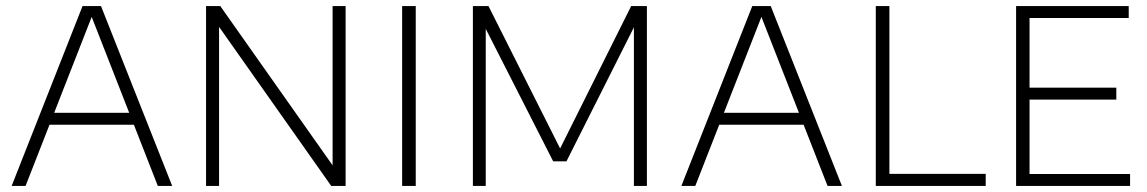

<svg xmlns="http://www.w3.org/2000/svg" viewBox="-20 -615 3794 635"><path d="M18.5 0 253 -595H314L549.5 0H502L278 -572.5H288.5L64.5 0ZM128.5 -202.5 140.5 -242H427L438 -202.5Z M661.5 0V-595H708.5L1093.5 -49H1080V-595H1123V0H1075.5L690.5 -546H704.5V0Z M1310 0V-595H1355V0Z M1544 0V-595H1595.5L1839.5 -110H1825.5L2067.5 -595H2119.5V0H2076.5V-556.5H2092.5L1853.5 -81.5H1809.5L1568 -556H1586.5V0Z M2233.5 0 2468 -595H2529L2764.5 0H2717L2493 -572.5H2503.5L2279.5 0ZM2343.5 -202.5 2355.5 -242H2642L2653 -202.5Z M2876.5 0V-595H2921.5V-40H3240V0Z M3340.5 0V-595H3713V-555.5H3385V-39.5H3717.5V0ZM3370.5 -285.5V-325H3672V-285.5Z"/></svg>

Font: Encode Sans SC Condensed Thin ExtraLight
Style: Regular
Weight: 250
Version: Version 3.002